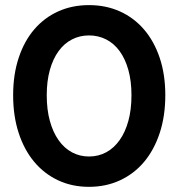

<svg xmlns="http://www.w3.org/2000/svg" viewBox="-20 -702 704 748"><path d="M326.7 25.9Q260.7 25.9 206.5 0.5Q152.3 -24.9 113.3 -71.5Q74.2 -118.2 52.7 -184.1Q31.2 -250 31.2 -331.1Q31.2 -412.1 53 -477.3Q74.7 -542.5 113.8 -587.9Q152.8 -633.3 207 -657.7Q261.2 -682.1 326.7 -682.1Q392.6 -682.1 447.3 -657.5Q502 -632.8 541.3 -586.9Q580.6 -541 602.3 -476.3Q624 -411.6 624 -331.1Q624 -250 602.3 -184.1Q580.6 -118.2 541.5 -71.5Q502.4 -24.9 447.5 0.5Q392.6 25.9 326.7 25.9ZM326.7 -92.3Q363.3 -92.3 393.6 -108.6Q423.8 -125 445.8 -155.8Q467.8 -186.5 480 -230.7Q492.2 -274.9 492.2 -331.1Q492.2 -386.2 480 -429.7Q467.8 -473.1 446 -502.9Q424.3 -532.7 393.8 -548.3Q363.3 -564 326.7 -564Q290.5 -564 260.3 -548.3Q230 -532.7 208.3 -502.9Q186.5 -473.1 174.3 -429.7Q162.1 -386.2 162.1 -331.1Q162.1 -274.9 174.3 -230.7Q186.5 -186.5 208.3 -155.8Q230 -125 260.3 -108.6Q290.5 -92.3 326.7 -92.3Z"/></svg>

Font: Pyidaungsu ZawDecode
Style: Bold
Weight: 700
Designer: Sun Tun
Foundry: Your Own Font Foundry
Version: Version 2.50